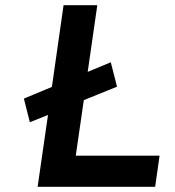

<svg xmlns="http://www.w3.org/2000/svg" viewBox="-20 -720 674 740"><path d="M125 0 165 -277 95 -249 72 -340 180 -385 225 -700H355L318 -443L407 -480L431 -386L303 -334L272 -120H595L578 0Z"/></svg>

Font: Lexend Med
Style: Italic
Weight: 500
Italic angle: -8.13011°
Designer: Bonnie Shaver-Troup, Thomas Jockin
Foundry: Lexend
Version: Version 1.007